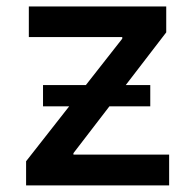

<svg xmlns="http://www.w3.org/2000/svg" viewBox="-20 -562 592 582"><path d="M59.1 0V-73.2L350.6 -444.8V-449.7H67.4V-542.5H483.9V-463.9L202.6 -97.7V-93.3H492.7V0ZM110.4 -239.7V-304.2H435.5V-239.7Z"/></svg>

Font: Inter 16pt Medium
Style: Regular
Weight: 500
Version: Version 4.001;git-66647c0bb